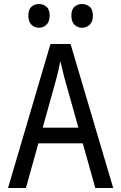

<svg xmlns="http://www.w3.org/2000/svg" viewBox="-20 -935 603 955"><path d="M20 0 231 -716H331L543 0H454L308 -521Q304 -535 299 -553.5Q294 -572 289.5 -592.5Q285 -613 280 -631Q277 -613 272 -592Q267 -571 262.5 -552.5Q258 -534 254 -521L109 0ZM146 -222 165 -300H398L415 -222ZM388 -797Q366 -797 350.5 -812Q335 -827 335 -857Q335 -888 350.5 -901.5Q366 -915 388 -915Q410 -915 426 -901.5Q442 -888 442 -857Q442 -827 426 -812Q410 -797 388 -797ZM174 -797Q152 -797 136.5 -812Q121 -827 121 -857Q121 -888 136.5 -901.5Q152 -915 174 -915Q195 -915 211 -901.5Q227 -888 227 -857Q227 -827 211 -812Q195 -797 174 -797Z"/></svg>

Font: Noto Sans Mono SemiCondensed
Style: Regular
Weight: 400
Width: 4
Designer: Monotype Design Team
Foundry: Monotype Imaging Inc.
Version: Version 2.010